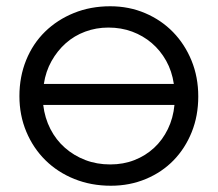

<svg xmlns="http://www.w3.org/2000/svg" viewBox="-20 -580 695 613"><path d="M42 -273Q42 -212 64 -159.5Q86 -107 125 -68.5Q164 -30 217.5 -8.5Q271 13 334 13Q394 13 445.5 -8.5Q497 -30 534 -68Q571 -106 592 -158Q613 -210 613 -272Q613 -334 591.5 -386.5Q570 -439 532.5 -477.5Q495 -516 443.5 -538Q392 -560 332 -560Q269 -560 216 -538.5Q163 -517 124 -479Q85 -441 63.5 -388Q42 -335 42 -273ZM120 -312Q126 -352 144.5 -385Q163 -418 190 -442Q217 -466 252 -479Q287 -492 326 -492Q367 -492 402 -479Q437 -466 464.5 -442.5Q492 -419 510.5 -386Q529 -353 535 -312ZM537 -245Q533 -203 516 -168Q499 -133 472 -108Q445 -83 409.5 -69Q374 -55 332 -55Q289 -55 252.5 -69Q216 -83 187.5 -108Q159 -133 141 -168Q123 -203 118 -245Z"/></svg>

Font: Involve
Style: Regular
Weight: 400
Designer: Stefan Peev
Foundry: Context Ltd.
Version: Version 1.001